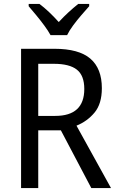

<svg xmlns="http://www.w3.org/2000/svg" viewBox="-20 -964 603 984"><path d="M259 -714Q384 -714 443 -663.5Q502 -613 502 -512Q502 -432 464.5 -387Q427 -342 372 -320L549 0H448L292 -296H176V0H88V-714ZM256 -637H176V-370H263Q412 -370 412 -508Q412 -577 374 -607Q336 -637 256 -637ZM239 -784Q227 -806 207.5 -832.5Q188 -859 166.5 -885Q145 -911 127 -932V-944H182Q205 -927 231 -902.5Q257 -878 281 -851Q307 -879 331 -901Q355 -923 381 -944H437V-932Q420 -913 397.5 -887Q375 -861 355 -834Q335 -807 324 -784Z"/></svg>

Font: Noto Sans Gurmukhi SemiCondensed
Style: Regular
Weight: 400
Width: 4
Designer: Jelle Bosma - Monotype Design Team
Foundry: Monotype Imaging Inc.
Version: Version 2.004; ttfautohint (v1.8.4.7-5d5b)